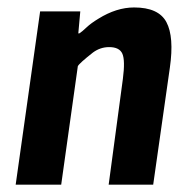

<svg xmlns="http://www.w3.org/2000/svg" viewBox="-20 -503 501 523"><path d="M89.3 -472H198.7L193.3 -412H196Q202.7 -416 215.3 -428Q228 -440 248 -452Q297.3 -482.7 345.3 -482.7Q412 -482.7 433.3 -442.7Q454.7 -402.7 442.7 -318.7L397.3 0H276L314.7 -288Q321.3 -338.7 313.3 -356.7Q305.3 -374.7 277.3 -374.7Q253.3 -374.7 233.3 -360Q196 -330.7 192 -322.7L146.7 0H22.7Z"/></svg>

Font: Timmana
Style: Regular
Weight: 400
Designer: Appaji Ambarisha Darbha
Foundry: Andhrapradesh Society for Knowledge Networks
Version: Version 1.0.4; ttfautohint (v1.2.42-39fb)